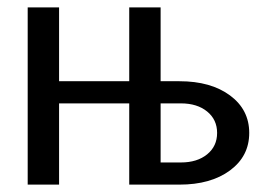

<svg xmlns="http://www.w3.org/2000/svg" viewBox="-20 -500 720 520"><path d="M330 0V-220H140V0H55V-480H140V-280H330V-480H415V-280H466Q551 -280 603 -241.5Q655 -203 655 -140Q655 -77 603 -38.5Q551 0 466 0ZM415 -220V-60H470Q514 -60 541 -82Q568 -104 568 -140Q568 -176 541 -198Q514 -220 470 -220Z"/></svg>

Font: Glametrix
Style: Bold
Weight: 700
Designer: gluk
Foundry: gluk
Version: Version 0.40